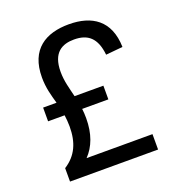

<svg xmlns="http://www.w3.org/2000/svg" viewBox="-134 -851 888 961"><g transform="rotate(-20 310.0 -371.0)"><path d="M396.5 -321V-394H243C232 -440.5 219 -482 219 -532C219 -635.5 274.5 -661.5 337 -661.5C410 -661.5 453 -627 462.5 -535L552.5 -543.5C549 -686.5 460.5 -742 338.5 -742C216 -742 121.5 -688 121.5 -537C121.5 -481.5 134.5 -438.5 147 -394H75.5V-321H163.5C166 -302 168 -282 168 -260C168 -175.5 141.5 -113.5 75.5 -71.5V0H544.5V-82H193.5C236 -126 260 -188 260 -270.5C260 -288.5 259 -305 257 -321Z"/></g></svg>

Font: Monaspace Neon
Style: Regular
Weight: 400
Designer: Riley Cran & the Lettermatic Team
Foundry: Lettermatic
Version: Version 1.200 (Monaspace Neon)